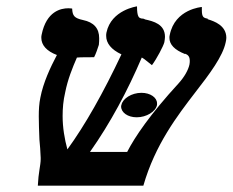

<svg xmlns="http://www.w3.org/2000/svg" viewBox="-20 -584 732 604"><path d="M690 -451C691 -456 692 -460 692 -465C692 -504 654 -517 635 -523C633 -523 633 -524 633 -524H635C634 -525 631 -526 626 -527C621 -529 615 -531 615 -551V-562C615 -562 530 -556 514 -474C513 -471 513 -468 513 -465C513 -444 529 -427 562 -414V-415C567 -413 577 -410 577 -393C577 -390 577 -386 576 -381C572 -363 560 -342 542 -322C452 -224 404 -153 380 -106H263C328 -198 382 -300 426 -403C430 -401 435 -398 458 -379C473 -399 494 -439 497 -451C498 -458 499 -463 499 -468C499 -508 463 -517 436 -523C435 -524 434 -524 432 -525C430 -525 427 -526 424 -526C418 -528 411 -529 411 -564C411 -564 330 -553 315 -482C314 -478 314 -475 314 -471C314 -448 330 -428 362 -413C305 -292 248 -191 192 -114C183 -147 177 -183 177 -219C177 -243 179 -268 185 -293C193 -334 208 -371 222 -403H223C232 -404 261 -404 276 -404C281 -413 288 -433 291 -443C292 -451 292 -458 292 -464C292 -495 275 -514 241 -521C214 -527 208 -534 207 -557C207 -557 202 -558 195 -558C172 -558 126 -549 111 -475C110 -472 110 -468 110 -465C110 -442 127 -423 159 -411C138 -371 116 -324 107 -277C103 -258 102 -239 102 -218C102 -196 103 -172 104 -145C106 -127 107 -109 108 -88V-83C108 -74 106 -62 104 -49C102 -36 100 -21 99 0H431C468 -129 538 -220 594 -293C640 -352 681 -407 690 -451ZM362 -254C361 -252 361 -250 361 -249C361 -230 382 -215 410 -215C441 -215 470 -233 474 -254V-259C474 -277 453 -292 425 -292C394 -292 366 -274 362 -254Z"/></svg>

Font: Libertinus Serif
Style: Bold Italic
Weight: 700
Italic angle: -12°
Designer: Philipp H. Poll, Khaled Hosny
Foundry: Caleb Maclennan
Version: Version 7.050;RELEASE